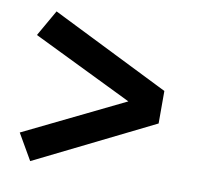

<svg xmlns="http://www.w3.org/2000/svg" viewBox="-61 -643 622 605"><g transform="rotate(10 250.0 -340.5)"><path d="M73 -101 451 -288V-392L73 -580L25 -496L345 -340L25 -184Z"/></g></svg>

Font: Iosevka SS09
Style: Bold
Weight: 700
Monospace: yes
Designer: Belleve Invis
Foundry: Belleve Invis
Version: Version 5.2.1; ttfautohint (v1.8.3)